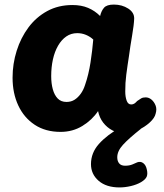

<svg xmlns="http://www.w3.org/2000/svg" viewBox="-20 -574 716 840"><path d="M35 -234Q35 -295 53 -352Q71 -409 104.5 -454Q138 -499 186.5 -525.5Q235 -552 297 -552Q336 -552 365.5 -539.5Q395 -527 418 -504Q423 -526 435 -540Q447 -554 478 -554Q514 -554 541 -536.5Q568 -519 567 -492Q566 -465 558 -418.5Q550 -372 544 -327Q542 -313 538.5 -291Q535 -269 532.5 -247.5Q530 -226 529 -211Q528 -196 528 -173.5Q528 -151 534 -134Q540 -117 554 -117Q562 -117 568 -121Q574 -125 580 -132Q590 -139 597.5 -143.5Q605 -148 617 -148Q631 -148 642.5 -138.5Q654 -129 660.5 -113Q667 -97 661 -77Q657 -58 635 -38Q613 -18 583.5 -4.5Q554 9 525 9Q496 9 472 -3.5Q448 -16 431.5 -37.5Q415 -59 409 -88Q383 -49 340.5 -23Q298 3 245 3Q179 3 132 -28Q85 -59 60 -112.5Q35 -166 35 -234ZM204 -241Q204 -209 211 -183.5Q218 -158 232.5 -143Q247 -128 271 -128Q291 -128 306 -137.5Q321 -147 333 -163.5Q345 -180 352 -202Q360 -225 366 -250Q372 -275 376 -301Q380 -327 383 -352Q386 -377 388 -401Q374 -414 356 -421.5Q338 -429 318 -429Q291 -429 270 -414.5Q249 -400 234 -374Q219 -348 211.5 -314Q204 -280 204 -241ZM503 246Q445 246 411.5 217Q378 188 378 144Q378 95 412.5 56Q447 17 512 -20H596V-10Q543 32 518 59.5Q493 87 493 114Q493 131 501.5 141Q510 151 527 151Q546 151 559 145.5Q572 140 581 136Q595 131 606.5 139.5Q618 148 622 166Q627 186 622 198.5Q617 211 597 223Q578 234 552.5 240Q527 246 503 246Z"/></svg>

Font: Playpen Sans
Style: Bold
Weight: 700
Designer: Laura Meseguer, Veronika Burian, José Scaglione
Foundry: TypeTogether
Version: Version 1.001